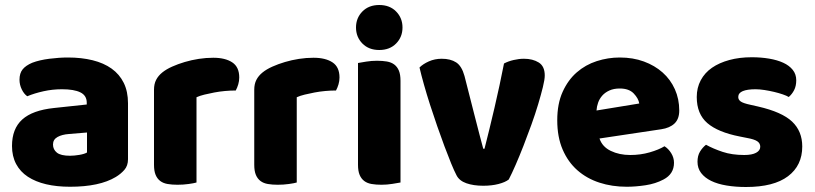

<svg xmlns="http://www.w3.org/2000/svg" viewBox="-20 -731 3259 768"><path d="M260 -108Q277 -108 297.5 -111.5Q318 -115 328 -121V-201L256 -195Q228 -193 210 -183Q192 -173 192 -153Q192 -133 207.5 -120.5Q223 -108 260 -108ZM252 -501Q306 -501 350.5 -490Q395 -479 426.5 -456.5Q458 -434 475 -399.5Q492 -365 492 -318V-94Q492 -68 477.5 -51.5Q463 -35 443 -23Q378 16 260 16Q207 16 164.5 6Q122 -4 91.5 -24Q61 -44 44.5 -75Q28 -106 28 -147Q28 -216 69 -253Q110 -290 196 -299L327 -313V-320Q327 -349 301.5 -361.5Q276 -374 228 -374Q190 -374 154 -366Q118 -358 89 -346Q76 -355 67 -373.5Q58 -392 58 -412Q58 -438 70.5 -453.5Q83 -469 109 -480Q138 -491 177.5 -496Q217 -501 252 -501Z M766 -1Q756 2 734.5 5Q713 8 690 8Q668 8 650.5 5Q633 2 621 -7Q609 -16 602.5 -31.5Q596 -47 596 -72V-372Q596 -395 604.5 -411.5Q613 -428 629 -441Q645 -454 668.5 -464.5Q692 -475 719 -483Q746 -491 775 -495.5Q804 -500 833 -500Q881 -500 909 -481.5Q937 -463 937 -421Q937 -407 933 -393.5Q929 -380 923 -369Q902 -369 880 -367Q858 -365 837 -361Q816 -357 797.5 -352.5Q779 -348 766 -342Z M1167 -1Q1157 2 1135.5 5Q1114 8 1091 8Q1069 8 1051.5 5Q1034 2 1022 -7Q1010 -16 1003.5 -31.5Q997 -47 997 -72V-372Q997 -395 1005.5 -411.5Q1014 -428 1030 -441Q1046 -454 1069.5 -464.5Q1093 -475 1120 -483Q1147 -491 1176 -495.5Q1205 -500 1234 -500Q1282 -500 1310 -481.5Q1338 -463 1338 -421Q1338 -407 1334 -393.5Q1330 -380 1324 -369Q1303 -369 1281 -367Q1259 -365 1238 -361Q1217 -357 1198.5 -352.5Q1180 -348 1167 -342Z M1404 -621Q1404 -659 1429.5 -685Q1455 -711 1497 -711Q1539 -711 1564.5 -685Q1590 -659 1590 -621Q1590 -583 1564.5 -557Q1539 -531 1497 -531Q1455 -531 1429.5 -557Q1404 -583 1404 -621ZM1582 -1Q1571 1 1549.5 4.5Q1528 8 1506 8Q1484 8 1466.5 5Q1449 2 1437 -7Q1425 -16 1418.5 -31.5Q1412 -47 1412 -72V-479Q1423 -481 1444.5 -484.5Q1466 -488 1488 -488Q1510 -488 1527.5 -485Q1545 -482 1557 -473Q1569 -464 1575.5 -448.5Q1582 -433 1582 -408Z M2015 -13Q2001 -2 1974 5Q1947 12 1913 12Q1874 12 1845.5 2Q1817 -8 1806 -30Q1797 -47 1784.5 -77.5Q1772 -108 1758 -145.5Q1744 -183 1729 -226Q1714 -269 1700.5 -311Q1687 -353 1676 -392Q1665 -431 1658 -461Q1672 -475 1695.5 -485.5Q1719 -496 1747 -496Q1782 -496 1804.5 -481.5Q1827 -467 1838 -427L1877 -274Q1888 -229 1898 -192.5Q1908 -156 1913 -136H1918Q1937 -210 1958 -300Q1979 -390 1996 -477Q2013 -486 2034.5 -491Q2056 -496 2076 -496Q2111 -496 2135 -481Q2159 -466 2159 -429Q2159 -413 2151.5 -382.5Q2144 -352 2132.5 -313.5Q2121 -275 2105.5 -232Q2090 -189 2074 -148Q2058 -107 2042.5 -71.5Q2027 -36 2015 -13Z M2487 16Q2428 16 2377.5 -0.5Q2327 -17 2289.5 -50Q2252 -83 2230.5 -133Q2209 -183 2209 -250Q2209 -316 2230.5 -363.5Q2252 -411 2287 -441.5Q2322 -472 2367 -486.5Q2412 -501 2459 -501Q2512 -501 2555.5 -485Q2599 -469 2630.5 -441Q2662 -413 2679.5 -374Q2697 -335 2697 -289Q2697 -255 2678 -237Q2659 -219 2625 -214L2378 -177Q2389 -144 2423 -127.5Q2457 -111 2501 -111Q2542 -111 2578.5 -121.5Q2615 -132 2638 -146Q2654 -136 2665 -118Q2676 -100 2676 -80Q2676 -35 2634 -13Q2602 4 2562 10Q2522 16 2487 16ZM2459 -377Q2435 -377 2417.5 -369Q2400 -361 2389 -348.5Q2378 -336 2372.5 -320.5Q2367 -305 2366 -289L2537 -317Q2534 -337 2515 -357Q2496 -377 2459 -377Z M3189 -145Q3189 -69 3132 -26Q3075 17 2964 17Q2922 17 2886 11Q2850 5 2824.5 -7.5Q2799 -20 2784.5 -39Q2770 -58 2770 -84Q2770 -108 2780 -124.5Q2790 -141 2804 -152Q2833 -136 2870.5 -123.5Q2908 -111 2957 -111Q2988 -111 3004.5 -120Q3021 -129 3021 -144Q3021 -158 3009 -166Q2997 -174 2969 -179L2939 -185Q2852 -202 2809.5 -238.5Q2767 -275 2767 -343Q2767 -380 2783 -410Q2799 -440 2828 -460Q2857 -480 2897.5 -491Q2938 -502 2987 -502Q3024 -502 3056.5 -496.5Q3089 -491 3113 -480Q3137 -469 3151 -451.5Q3165 -434 3165 -410Q3165 -387 3156.5 -370.5Q3148 -354 3135 -343Q3127 -348 3111 -353.5Q3095 -359 3076 -363.5Q3057 -368 3037.5 -371Q3018 -374 3002 -374Q2969 -374 2951 -366.5Q2933 -359 2933 -343Q2933 -332 2943 -325Q2953 -318 2981 -312L3012 -305Q3108 -283 3148.5 -244.5Q3189 -206 3189 -145Z"/></svg>

Font: Baloo Thambi
Style: Regular
Weight: 400
Designer: Aadarsh Rajan and Ek Type
Foundry: Ek Type
Version: Version 1.443;PS 1.000;hotconv 16.6.51;makeotf.lib2.5.65220;